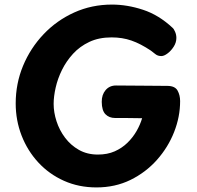

<svg xmlns="http://www.w3.org/2000/svg" viewBox="-20 -800 862 839"><path d="M733.8 -678.7Q739.8 -673.7 745.2 -661Q750.7 -648.3 750.7 -634.1Q750.7 -614.3 739.2 -596.3Q727.8 -578.3 712.4 -566.7Q697.1 -555 685.1 -555Q669.1 -555 658.6 -563.8Q648.1 -572.7 639.1 -578.9Q594.1 -609 554.3 -622.8Q514.6 -636.6 467.6 -636.6Q412.2 -636.6 370.6 -617Q328.9 -597.4 299.3 -565.1Q269.7 -532.8 250.8 -494.4Q232 -456.1 223.2 -417.1Q214.4 -378 214.4 -346Q214.4 -309 227 -270.1Q239.6 -231.1 264.2 -198.3Q288.9 -165.4 324.9 -145Q360.9 -124.6 407.8 -124.6Q449.3 -124.6 481.2 -138.7Q513 -152.8 537.1 -176.3Q561.1 -199.9 577 -227.8Q592.9 -255.7 601 -283.4Q582.8 -283.4 564.2 -283.9Q545.6 -284.4 525.3 -284.4Q505 -284.4 482.9 -284.4Q456.9 -284.4 440.8 -300.8Q424.8 -317.2 424.6 -354.9Q424.3 -386.1 441.5 -406.3Q458.7 -426.4 486.8 -426.4Q538.7 -426.4 598.8 -425.6Q659 -424.7 711.7 -424.7Q744.7 -424.4 755.9 -404.3Q767.1 -384.2 767.1 -358.1Q767.1 -289.7 740.8 -223Q714.6 -156.3 665.9 -101.5Q617.2 -46.7 550.2 -13.8Q483.1 19 401.6 19Q324.1 19 259.4 -10Q194.7 -39 147.5 -90Q100.3 -141 74.4 -207.5Q48.6 -274 48.6 -348Q48.6 -435 80.8 -512.5Q113 -590 170.5 -650.5Q228 -711 304.4 -745.5Q380.9 -780 469.1 -780Q536 -780 604.9 -757.3Q673.8 -734.7 733.8 -678.7Z"/></svg>

Font: Playpen Sans
Style: Regular
Weight: 400
Designer: Laura Meseguer, Veronika Burian, José Scaglione, Kostas Bartsokas, Vera Evstafieva, Tom Grace, Yorlmar Campos
Foundry: TypeTogether
Version: Version 2.000